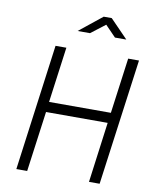

<svg xmlns="http://www.w3.org/2000/svg" viewBox="-99 -1008 883 1083"><g transform="rotate(10 342.5 -466.0)"><path d="M489 -827H554L452 -932H406L275 -827H346L428 -890ZM532 -346 486 0H547L645 -723H583L540 -405H186L229 -723H167L70 0H132L179 -346Z"/></g></svg>

Font: United Sans ExtraLight
Style: Italic
Weight: 200
Italic angle: -8°
Designer: Pablo Impallari, Rodrigo Fuenzalida (Modified by Dan O. Williams)
Version: Version 1.000;PS 001.000;hotconv 1.0.88;makeotf.lib2.5.64775